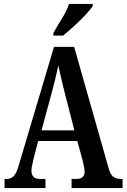

<svg xmlns="http://www.w3.org/2000/svg" viewBox="-20 -951 640 971"><path d="M3 0V-46H14Q35 -46 49.5 -60.5Q64 -75 77 -122L253 -714H355L530 -98Q538 -69 552.5 -57.5Q567 -46 592 -46H600V0H342V-46H366Q408 -46 408 -83Q408 -94 404.5 -110Q401 -126 398 -139L371 -238H173L150 -149Q148 -137 143.5 -119.5Q139 -102 139 -88Q139 -69 149 -57.5Q159 -46 182 -46H210V0ZM190 -292H356L307 -483Q297 -523 289 -557Q281 -591 275 -620Q269 -591 261 -558Q253 -525 244 -491ZM250 -784Q270 -820 294 -858.5Q318 -897 329 -931H449V-921Q439 -904 413 -876.5Q387 -849 356 -820.5Q325 -792 299 -771H250Z"/></svg>

Font: Noto Serif Ethiopic ExtraCondensed SemiBold
Style: Regular
Weight: 600
Width: 2
Designer: Monotype Design Team
Foundry: Monotype Imaging Inc.
Version: Version 2.102; ttfautohint (v1.8.4.7-5d5b)